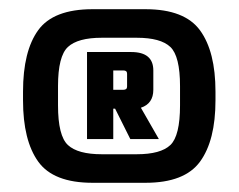

<svg xmlns="http://www.w3.org/2000/svg" viewBox="-20 -755 518 417"><path d="M256 -567V-595Q256 -602 248 -602H226V-560H248Q256 -560 256 -567ZM169 -642H265Q313 -642 313 -602V-560Q313 -530 286 -521L325 -453H263L230 -519H226V-453H169ZM201 -420H277Q329 -420 350 -440Q371 -460 371 -526V-568Q371 -633 350 -653Q329 -673 277 -673H201Q149 -673 127.5 -653Q106 -633 106 -568V-526Q106 -460 127.5 -440Q149 -420 201 -420ZM448 -556V-537Q448 -450 414.5 -404Q381 -358 296 -358H181Q96 -358 63 -404Q30 -450 30 -537V-556Q30 -644 63 -689.5Q96 -735 181 -735H296Q381 -735 414.5 -689Q448 -643 448 -556Z"/></svg>

Font: Teko
Style: Bold
Weight: 700
Designer: Manushi Parikh, Jonny Pinhorn
Foundry: Indian Type Foundry
Version: Version 1.106;PS 1.0;hotconv 1.0.78;makeotf.lib2.5.61930; tt